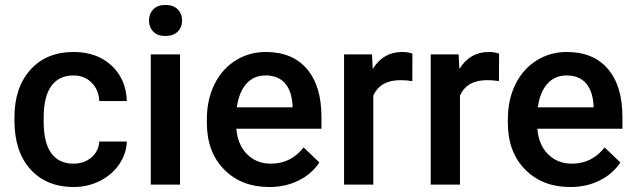

<svg xmlns="http://www.w3.org/2000/svg" viewBox="-20 -749 2577 779"><path d="M277.8 -85Q322.3 -85 351.6 -110.8Q380.9 -136.7 382.8 -174.8H494.6Q492.7 -125.5 463.9 -82.8Q435.1 -40 385.7 -15.1Q336.4 9.8 279.3 9.8Q168.5 9.8 103.5 -62Q38.6 -133.8 38.6 -260.3V-272.5Q38.6 -393.1 103 -465.6Q167.5 -538.1 278.8 -538.1Q373 -538.1 432.4 -483.2Q491.7 -428.2 494.6 -338.9H382.8Q380.9 -384.3 351.8 -413.6Q322.8 -442.9 277.8 -442.9Q220.2 -442.9 189 -401.1Q157.7 -359.4 157.2 -274.4V-255.4Q157.2 -169.4 188.2 -127.2Q219.2 -85 277.8 -85Z M710.4 0H591.8V-528.3H710.4ZM584.5 -665.5Q584.5 -692.9 601.8 -710.9Q619.1 -729 651.4 -729Q683.6 -729 701.2 -710.9Q718.8 -692.9 718.8 -665.5Q718.8 -638.7 701.2 -620.8Q683.6 -603 651.4 -603Q619.1 -603 601.8 -620.8Q584.5 -638.7 584.5 -665.5Z M1072.3 9.8Q959.5 9.8 889.4 -61.3Q819.3 -132.3 819.3 -250.5V-265.1Q819.3 -344.2 849.9 -406.5Q880.4 -468.8 935.5 -503.4Q990.7 -538.1 1058.6 -538.1Q1166.5 -538.1 1225.3 -469.2Q1284.2 -400.4 1284.2 -274.4V-226.6H939Q944.3 -161.1 982.7 -123Q1021 -85 1079.1 -85Q1160.6 -85 1211.9 -150.9L1275.9 -89.8Q1244.1 -42.5 1191.2 -16.4Q1138.2 9.8 1072.3 9.8ZM1058.1 -442.9Q1009.3 -442.9 979.2 -408.7Q949.2 -374.5 940.9 -313.5H1167V-322.3Q1163.1 -381.8 1135.3 -412.4Q1107.4 -442.9 1058.1 -442.9Z M1652.8 -419.9Q1629.4 -423.8 1604.5 -423.8Q1522.9 -423.8 1494.6 -361.3V0H1376V-528.3H1489.3L1492.2 -469.2Q1535.2 -538.1 1611.3 -538.1Q1636.7 -538.1 1653.3 -531.2Z M2004.4 -419.9Q1981 -423.8 1956.1 -423.8Q1874.5 -423.8 1846.2 -361.3V0H1727.5V-528.3H1840.8L1843.8 -469.2Q1886.7 -538.1 1962.9 -538.1Q1988.3 -538.1 2004.9 -531.2Z M2293.5 9.8Q2180.7 9.8 2110.6 -61.3Q2040.5 -132.3 2040.5 -250.5V-265.1Q2040.5 -344.2 2071 -406.5Q2101.6 -468.8 2156.7 -503.4Q2211.9 -538.1 2279.8 -538.1Q2387.7 -538.1 2446.5 -469.2Q2505.4 -400.4 2505.4 -274.4V-226.6H2160.2Q2165.5 -161.1 2203.9 -123Q2242.2 -85 2300.3 -85Q2381.8 -85 2433.1 -150.9L2497.1 -89.8Q2465.3 -42.5 2412.4 -16.4Q2359.4 9.8 2293.5 9.8ZM2279.3 -442.9Q2230.5 -442.9 2200.4 -408.7Q2170.4 -374.5 2162.1 -313.5H2388.2V-322.3Q2384.3 -381.8 2356.4 -412.4Q2328.6 -442.9 2279.3 -442.9Z"/></svg>

Font: Vazir Medium UI
Style: Medium-UI
Weight: 500
Designer: Saber Rastikerdar
Foundry: Saber Rastikerdar
Version: Version 30.0.0